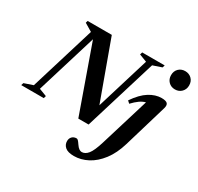

<svg xmlns="http://www.w3.org/2000/svg" viewBox="-224 -947 1494 1449"><g transform="rotate(30 523.5 -222.0)"><path d="M754 -623 562.5 3.5H473L269.5 -570.5L109.5 -46.5L176 -21L170 0H-26.5L-20 -21L56.5 -47L228.5 -610.5L160 -651.5L165.5 -670H376L560.5 -163L701 -623.5L634.5 -649L641 -670H837L830.5 -649ZM915 -631Q915 -666.5 937.2 -688.5Q959.5 -710.5 993.5 -710.5Q1027.5 -710.5 1050 -688.5Q1072.5 -666.5 1072.5 -631Q1072.5 -596.5 1050 -574Q1027.5 -551.5 993.5 -551.5Q959.5 -551.5 937.2 -574Q915 -596.5 915 -631ZM883.5 -12Q856 80.5 808.8 142.2Q761.5 204 703.2 234.5Q645 265 584.5 265Q532 265 508 244.5Q484 224 484 192.5Q484 169 498.5 154Q513 139 537.5 139Q543.5 139 551 146.2Q558.5 153.5 571.5 173Q585 193 597.2 201.2Q609.5 209.5 620.5 209.5Q650.5 209.5 675 179.2Q699.5 149 724.5 67L854 -358Q828 -351.5 802.8 -333.5Q777.5 -315.5 749.5 -285.5L729.5 -303.5Q781 -379 834.5 -412.2Q888 -445.5 941 -445.5Q979 -445.5 991.5 -432.2Q1004 -419 995.5 -389.5Z"/></g></svg>

Font: Newsreader 16pt
Style: Bold Italic
Weight: 700
Italic angle: -17°
Designer: Hugues Gentile
Foundry: Production Type
Version: Version 1.003; ttfautohint (v1.8.3)